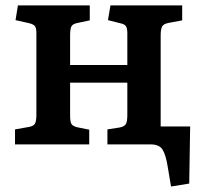

<svg xmlns="http://www.w3.org/2000/svg" viewBox="-20 -531 740 706"><path d="M608.9 154.8 597.2 85Q589.8 37.6 577.6 18.8Q565.4 0 534.2 0H375V-55.2L418.9 -62Q437.5 -65.4 442.9 -75Q448.2 -84.5 448.2 -107.9V-227.1H237.8V-106Q237.8 -83 242.9 -75Q248 -66.9 264.2 -63L308.1 -54.2V0H35.2V-55.2L85 -64Q103.5 -66.9 108.6 -76.4Q113.8 -85.9 113.8 -109.9V-409.2Q113.8 -427.7 108.4 -434.8Q103 -441.9 86.9 -445.8L37.1 -457L45.9 -511.2H310.1V-456.1L266.1 -446.8Q247.6 -443.4 242.7 -434.1Q237.8 -424.8 237.8 -400.9V-292H448.2V-409.2Q448.2 -427.7 442.6 -435.3Q437 -442.9 420.9 -445.8L377 -457L386.2 -511.2H649.9V-456.1L600.1 -446.8Q581.5 -443.4 576.2 -433.6Q570.8 -423.8 570.8 -400.9V-65.9H679.2L675.8 144Z"/></svg>

Font: Literata Book SemiBold
Style: Regular
Weight: 600
Designer: Latin by Veronika Burian and Jose Scaglione. Greek by Irene Vlachou. Cyrillic by Vera Evstafieva
Foundry: TypeTogether
Version: Version 2.003;PS 002.003;hotconv 1.0.88;makeotf.lib2.5.64775